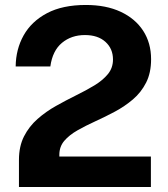

<svg xmlns="http://www.w3.org/2000/svg" viewBox="-20 -753 675 773"><path d="M56.3 0V-71.9V-109.1Q56.3 -164 76.8 -204.2Q97.3 -244.3 131.1 -274Q164.9 -303.8 205.3 -326.4Q245.7 -349.1 286 -369Q326.3 -388.8 360.1 -409.2Q393.9 -429.7 414.4 -454.7Q434.9 -479.7 434.9 -513.5Q434.9 -556.9 404.6 -584.4Q374.3 -611.9 321.9 -611.9Q267.4 -611.9 229.4 -580.4Q191.4 -548.8 182.7 -485.5H43.1Q43.8 -554.6 75.2 -610.7Q106.7 -666.8 169.2 -699.9Q231.7 -733 325.8 -733Q407 -733 465.8 -705.6Q524.6 -678.1 556.5 -629Q588.3 -579.8 588.3 -514.6Q588.3 -459.8 568.3 -420.4Q548.3 -381 515.3 -352.9Q482.2 -324.8 443 -303.8Q403.7 -282.8 364.3 -264.9Q325 -247 291.9 -228.2Q258.9 -209.5 238.9 -186.1Q218.9 -162.7 218.9 -129.7V-122.8H587.5V0Z"/></svg>

Font: Public Sans Thin
Style: Regular
Weight: 100
Designer: The Public Sans project authors (U.S. Web Design System). Libre Franklin designed by Pablo Impallari and Rodrigo Fuenzal
Version: Version 1.008